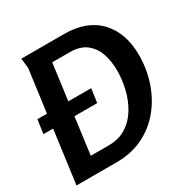

<svg xmlns="http://www.w3.org/2000/svg" viewBox="-171 -878 1000 1023"><g transform="rotate(-30 329.5 -366.0)"><path d="M647 -435Q647 -350 620.5 -271.5Q594 -193 544 -132Q494 -71 422 -35.5Q350 0 258 0H11L101 -671L94 -732H357Q496 -732 571.5 -652Q647 -572 647 -435ZM505 -423Q505 -479 489 -526.5Q473 -574 435.5 -603.5Q398 -633 335 -633H227L156 -99H266Q330 -99 375.5 -128.5Q421 -158 449.5 -206Q478 -254 491.5 -311Q505 -368 505 -423ZM7 -410H338L326 -325H-5Z"/></g></svg>

Font: Rosario
Style: Bold Italic
Weight: 700
Italic angle: -8.05°
Designer: Hector Gatti
Foundry: Omnibus Type
Version: Version 1.101; ttfautohint (v1.8.1.43-b0c9)